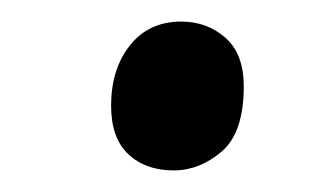

<svg xmlns="http://www.w3.org/2000/svg" viewBox="-20 -445 307 178"><path d="M141 -287Q115 -287 99 -302Q83 -317 83 -347Q83 -381 100.5 -403Q118 -425 148 -425Q172 -425 189 -410Q206 -395 206 -365Q206 -322 185.5 -304.5Q165 -287 141 -287Z"/></svg>

Font: Noto Serif SemiCondensed
Style: Italic
Weight: 400
Width: 4
Italic angle: -12°
Designer: Monotype Design Team
Foundry: Monotype Imaging Inc.
Version: Version 2.013